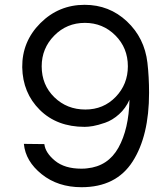

<svg xmlns="http://www.w3.org/2000/svg" viewBox="-20 -779 685 805"><path d="M321.8 5.9Q222.7 5.9 154.8 -48.6Q86.9 -103 80.1 -175.8L166 -174.8Q169.9 -138.7 210.4 -105.2Q251 -71.8 320.8 -71.8Q336.9 -71.8 345.2 -73.2Q433.1 -82 476.6 -159.9Q520 -237.8 522.9 -360.8Q506.8 -324.7 479 -299.8Q451.2 -274.9 420.7 -264.4Q390.1 -253.9 370.1 -250.5Q350.1 -247.1 335 -247.1Q218.8 -247.1 147 -318.1Q75.2 -389.2 73.2 -497.1Q72.3 -605 149.2 -681.9Q226.1 -758.8 335 -758.8Q438 -758.8 512 -689.5Q585.9 -620.1 598.1 -516.1Q605 -456.1 605 -390.1Q605 -209 535.9 -101.6Q466.8 5.9 321.8 5.9ZM337.9 -319.8Q414.1 -319.8 465.1 -372.8Q516.1 -425.8 516.1 -501Q516.1 -578.1 463.6 -630.6Q411.1 -683.1 335.9 -683.1Q259.8 -683.1 207.3 -629.6Q154.8 -576.2 154.8 -501Q154.8 -422.9 207.8 -371.3Q260.7 -319.8 337.9 -319.8Z"/></svg>

Font: Oakes Grotesk
Style: Italic
Weight: 400
Designer: Samuel Oakes
Foundry: Samuel Oakes
Version: Version 1.0 | wf-rip DC20170320